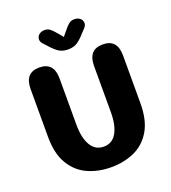

<svg xmlns="http://www.w3.org/2000/svg" viewBox="-145 -903 909 1021"><g transform="rotate(-20 309.5 -392.5)"><path d="M310 10.5Q238 10.5 178.8 -16Q119.5 -42.5 83.8 -101.5Q48 -160.5 48 -257V-527Q48 -619 130 -619Q212 -619 212 -527V-266Q212 -191 237 -148.5Q262 -106 310 -106Q358 -106 382.5 -148.5Q407 -191 407 -266V-527Q407 -619 489 -619Q571 -619 571 -527V-257Q571 -160.5 535.8 -101.5Q500.5 -42.5 441.5 -16Q382.5 10.5 310 10.5ZM425.5 -732.5 405.5 -711.5Q382 -684.5 361.2 -670.5Q340.5 -656.5 309 -656.5Q277 -656.5 256 -670.5Q235 -684.5 211.5 -711.5L192 -732.5Q180 -745.5 180 -758.5Q180 -775 192.5 -785.8Q205 -796.5 225 -796.5Q242 -796.5 253.8 -787.5Q265.5 -778.5 276.5 -765.5L309 -727L340.5 -765Q351 -778 363 -787.2Q375 -796.5 392 -796.5Q412.5 -796.5 425 -786Q437.5 -775.5 437.5 -758.5Q437.5 -753 434.8 -746.2Q432 -739.5 425.5 -732.5Z"/></g></svg>

Font: Sono ExtraLight Monospace
Style: Bold
Weight: 700
Version: Version 2.112